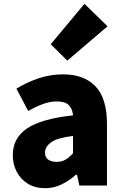

<svg xmlns="http://www.w3.org/2000/svg" viewBox="-20 -973 646 1007"><path d="M216 14Q164 14 126 -9.5Q88 -33 67.5 -72.5Q47 -112 47 -159Q47 -249 122 -299.5Q197 -350 363 -368Q360 -403 340.5 -422Q321 -441 277 -441Q243 -441 207 -428Q171 -415 128 -391L66 -508Q122 -542 183 -562.5Q244 -583 311 -583Q421 -583 481 -520Q541 -457 541 -323V0H396L384 -57H379Q344 -26 303.5 -6Q263 14 216 14ZM277 -124Q304 -124 324 -136Q344 -148 363 -169V-260Q280 -250 248 -226.5Q216 -203 216 -173Q216 -148 232.5 -136Q249 -124 277 -124ZM333 -655 246 -741 423 -953 544 -835Z"/></svg>

Font: Source Han Sans TC Heavy
Style: Regular
Weight: 900
Designer: Ryoko NISHIZUKA Ë•øÂ°öÊ∂ºÂ≠ê (kana, bopomofo & ideographs); Paul D. Hunt (Latin, Greek & Cyrillic); Sandoll Communicatio
Foundry: Adobe
Version: Version 2.004;hotconv 1.0.118;makeotfexe 2.5.65603